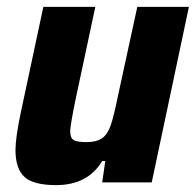

<svg xmlns="http://www.w3.org/2000/svg" viewBox="-20 -530 569 558"><path d="M25 -94Q25 -129 40 -201L106 -510H257L199 -238Q186 -175 184 -150Q184 -129 194 -123Q204 -117 231 -117Q261 -117 277 -128.5Q293 -140 302 -166.5Q311 -193 323 -252L379 -510H529L421 0H277L286 -62H277Q235 8 143 8Q77 8 51 -16Q25 -40 25 -94Z"/></svg>

Font: Saira Semi Condensed
Style: Bold Italic
Weight: 700
Width: 4
Italic angle: -12°
Designer: Hector Gatti with collaboration of the Omnibus-Type team
Foundry: Omnibus-Type
Version: Version 1.001; ttfautohint (v1.8)